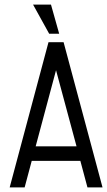

<svg xmlns="http://www.w3.org/2000/svg" viewBox="-20 -813 465 833"><path d="M22 0 190.4 -629.9H255.9L424.8 0H359.4L328.6 -115.2H117.7L86.9 0ZM312 -178.2 223.1 -508.3 134.8 -178.2ZM123.5 -793H201.2L236.8 -666.5H193.4Z"/></svg>

Font: Fibel Vienna LRS
Style: Regular
Weight: 400
Designer: Peter Wiegel
Foundry: Peter Wioegel
Version: Version 000.000